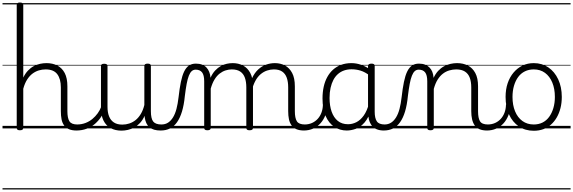

<svg xmlns="http://www.w3.org/2000/svg" viewBox="-20 -1021 4558 1527"><path d="M589 17Q553 17 528.5 6.5Q504 -4 489.5 -24Q475 -44 469.5 -72.5Q464 -101 464 -137V-326Q464 -393 435.5 -431Q407 -469 343 -469Q315 -469 288.5 -461Q262 -453 238.5 -435.5Q215 -418 196 -388.5Q177 -359 165 -315V-4Q165 6 158.5 10.5Q152 15 138 15Q125 15 119 10.5Q113 6 113 -4V-982Q113 -992 119 -996.5Q125 -1001 138 -1001Q152 -1001 158.5 -996.5Q165 -992 165 -982V-404Q181 -437 202.5 -459.5Q224 -482 248.5 -495Q273 -508 299 -513.5Q325 -519 350 -519Q398 -519 435.5 -500Q473 -481 494.5 -440.5Q516 -400 516 -334V-137Q516 -82 532 -56.5Q548 -31 595 -31Q606 -31 611.5 -23.5Q617 -16 616.5 -7Q616 2 609 9.5Q602 17 589 17ZM0 476H651V486H0ZM0 -20H651V0H0ZM0 -505H651V-500H0ZM0 -996H651V-986H0Z M586 17Q575 17 569.5 9.5Q564 2 564.5 -7Q565 -16 572 -23.5Q579 -31 592 -31Q629 -31 660 -43Q691 -55 715 -75Q739 -95 757 -120Q775 -145 785 -172Q789 -183 798 -182.5Q807 -182 813 -174.5Q819 -167 816 -157Q805 -124 785 -93Q765 -62 736.5 -37Q708 -12 670 2.5Q632 17 586 17ZM651 476V486ZM651 -20V0ZM651 -505V-500ZM651 -996V-986Z M946 18Q898 18 861 -1.5Q824 -21 803.5 -61.5Q783 -102 783 -166V-496Q783 -505 789 -509.5Q795 -514 808 -514Q822 -514 828.5 -509.5Q835 -505 835 -496V-171Q835 -127 847.5 -95.5Q860 -64 886 -47Q912 -30 953 -30Q982 -30 1009 -39Q1036 -48 1059 -66.5Q1082 -85 1100 -115Q1118 -145 1128 -186V-496Q1128 -506 1134.5 -510.5Q1141 -515 1155 -515Q1168 -515 1174 -510.5Q1180 -506 1180 -496V-137Q1180 -78 1198.5 -54.5Q1217 -31 1264 -31Q1274 -31 1278.5 -23.5Q1283 -16 1282.5 -7Q1282 2 1276 9.5Q1270 17 1258 17Q1228 17 1206 10.5Q1184 4 1168.5 -9Q1153 -22 1144 -41.5Q1135 -61 1131 -87L1130 -100Q1115 -66 1093.5 -43Q1072 -20 1047.5 -7Q1023 6 997 12Q971 18 946 18ZM651 476H1322V486H651ZM651 -20H1322V0H651ZM651 -505H1322V-500H651ZM651 -996H1322V-986H651Z M1257 17Q1248 17 1243.5 9.5Q1239 2 1239.5 -7Q1240 -16 1246 -23.5Q1252 -31 1263 -31Q1294 -31 1316.5 -45.5Q1339 -60 1356 -87.5Q1373 -115 1383.5 -155Q1394 -195 1400 -247Q1408 -318 1418.5 -369Q1429 -420 1444.5 -452Q1460 -484 1482.5 -499.5Q1505 -515 1538 -515Q1547 -515 1551.5 -508Q1556 -501 1555.5 -491.5Q1555 -482 1550 -474.5Q1545 -467 1536 -467Q1518 -467 1505 -455.5Q1492 -444 1482 -419Q1472 -394 1464.5 -354Q1457 -314 1450 -257Q1443 -186 1427.5 -134.5Q1412 -83 1388 -49Q1364 -15 1331.5 1Q1299 17 1257 17ZM1322 476H1422V486H1322ZM1322 -20H1422V0H1322ZM1322 -505H1422V-500H1322ZM1322 -996H1422V-986H1322Z M1629 15Q1616 15 1610 10.5Q1604 6 1604 -4V-374Q1604 -424 1587 -445.5Q1570 -467 1536 -467Q1525 -467 1519 -474.5Q1513 -482 1513.5 -491.5Q1514 -501 1520 -508Q1526 -515 1538 -515Q1566 -515 1587 -507Q1608 -499 1622 -484Q1636 -469 1644 -449Q1652 -429 1654 -405V-402Q1670 -438 1691.5 -460.5Q1713 -483 1736.5 -496Q1760 -509 1784.5 -514Q1809 -519 1831 -519Q1876 -519 1912.5 -500Q1949 -481 1970.5 -440.5Q1992 -400 1992 -334V-4Q1992 6 1985.5 10.5Q1979 15 1965 15Q1951 15 1945 10.5Q1939 6 1939 -4V-326Q1939 -371 1927.5 -403Q1916 -435 1890.5 -452Q1865 -469 1823 -469Q1799 -469 1774 -461Q1749 -453 1726.5 -435.5Q1704 -418 1686 -388.5Q1668 -359 1656 -316V-4Q1656 6 1649.5 10.5Q1643 15 1629 15ZM2399 17Q2362 17 2337.5 6.5Q2313 -4 2298.5 -24Q2284 -44 2278 -72.5Q2272 -101 2272 -137V-326Q2272 -371 2260.5 -403Q2249 -435 2224 -452Q2199 -469 2158 -469Q2131 -469 2104 -460Q2077 -451 2053 -431Q2029 -411 2010.5 -377Q1992 -343 1981 -292H1957Q1964 -355 1984 -398Q2004 -441 2033 -468Q2062 -495 2096.5 -507Q2131 -519 2166 -519Q2211 -519 2246.5 -500Q2282 -481 2303.5 -440.5Q2325 -400 2325 -334V-137Q2325 -82 2341 -56.5Q2357 -31 2405 -31Q2414 -31 2418.5 -23.5Q2423 -16 2422.5 -7Q2422 2 2416 9.5Q2410 17 2399 17ZM1422 476H2461V486H1422ZM1422 -20H2461V0H1422ZM1422 -505H2461V-500H1422ZM1422 -996H2461V-986H1422Z M2396 17Q2385 17 2379.5 9.5Q2374 2 2374.5 -7Q2375 -16 2382 -23.5Q2389 -31 2402 -31Q2435 -31 2461.5 -43Q2488 -55 2507 -76Q2526 -97 2536.5 -125Q2547 -153 2548 -186Q2549 -198 2558 -201.5Q2567 -205 2575.5 -201.5Q2584 -198 2583 -186Q2582 -142 2567.5 -104.5Q2553 -67 2528.5 -40Q2504 -13 2470 2Q2436 17 2396 17ZM2461 476V486ZM2461 -20V0ZM2461 -505V-500ZM2461 -996V-986Z M2738 17Q2683 17 2639 -12Q2595 -41 2570 -98Q2545 -155 2545 -238Q2545 -288 2554.5 -331Q2564 -374 2583 -408.5Q2602 -443 2629.5 -467.5Q2657 -492 2693.5 -505.5Q2730 -519 2775 -519Q2813 -519 2849.5 -506.5Q2886 -494 2922 -470V-419Q2882 -449 2847 -459.5Q2812 -470 2776 -470Q2744 -470 2716.5 -460.5Q2689 -451 2667.5 -432Q2646 -413 2631.5 -385.5Q2617 -358 2609 -322Q2601 -286 2601 -242Q2601 -180 2617.5 -133Q2634 -86 2666.5 -59.5Q2699 -33 2748 -33Q2782 -33 2814 -49Q2846 -65 2872.5 -101.5Q2899 -138 2916 -202L2934 -159Q2913 -85 2879.5 -47Q2846 -9 2808.5 4Q2771 17 2738 17ZM3034 17Q3000 17 2976 7Q2952 -3 2937 -22Q2922 -41 2914.5 -69Q2907 -97 2907 -132V-495Q2907 -506 2914 -510.5Q2921 -515 2935 -515Q2948 -515 2954 -510.5Q2960 -506 2960 -496V-133Q2960 -81 2977 -56Q2994 -31 3040 -31Q3047 -31 3051 -23.5Q3055 -16 3054.5 -7Q3054 2 3049.5 9.5Q3045 17 3034 17ZM2461 476H3096V486H2461ZM2461 -20H3096V0H2461ZM2461 -505H3096V-500H2461ZM2461 -996H3096V-986H2461Z M3031 17Q3022 17 3017.5 9.5Q3013 2 3013.5 -7Q3014 -16 3020 -23.5Q3026 -31 3037 -31Q3068 -31 3090.5 -45.5Q3113 -60 3130 -87.5Q3147 -115 3157.5 -155Q3168 -195 3174 -247Q3182 -318 3192.5 -369Q3203 -420 3218.5 -452Q3234 -484 3256.5 -499.5Q3279 -515 3312 -515Q3321 -515 3325.5 -508Q3330 -501 3329.5 -491.5Q3329 -482 3324 -474.5Q3319 -467 3310 -467Q3292 -467 3279 -455.5Q3266 -444 3256 -419Q3246 -394 3238.5 -354Q3231 -314 3224 -257Q3217 -186 3201.5 -134.5Q3186 -83 3162 -49Q3138 -15 3105.5 1Q3073 17 3031 17ZM3096 476H3196V486H3096ZM3096 -20H3196V0H3096ZM3096 -505H3196V-500H3096ZM3096 -996H3196V-986H3096Z M3855 17Q3818 17 3793.5 6.5Q3769 -4 3755 -24Q3741 -44 3734.5 -72.5Q3728 -101 3728 -137V-326Q3728 -371 3716 -403Q3704 -435 3677.5 -452Q3651 -469 3608 -469Q3581 -469 3553.5 -461Q3526 -453 3502.5 -435Q3479 -417 3460.5 -387.5Q3442 -358 3430 -314V-4Q3430 6 3423.5 10.5Q3417 15 3403 15Q3390 15 3384 10.5Q3378 6 3378 -4V-374Q3378 -424 3361 -445.5Q3344 -467 3310 -467Q3299 -467 3293.5 -474.5Q3288 -482 3288.5 -491.5Q3289 -501 3295 -508Q3301 -515 3312 -515Q3340 -515 3360.5 -507Q3381 -499 3395.5 -484.5Q3410 -470 3418 -450Q3426 -430 3428 -405V-401Q3444 -435 3465 -457.5Q3486 -480 3511 -493.5Q3536 -507 3562.5 -513Q3589 -519 3615 -519Q3663 -519 3700.5 -500Q3738 -481 3760 -440.5Q3782 -400 3782 -334V-137Q3782 -82 3797.5 -56.5Q3813 -31 3861 -31Q3870 -31 3875 -23.5Q3880 -16 3879.5 -7Q3879 2 3873 9.5Q3867 17 3855 17ZM3196 476H3917V486H3196ZM3196 -20H3917V0H3196ZM3196 -505H3917V-500H3196ZM3196 -996H3917V-986H3196Z M3852 17Q3841 17 3835.5 9.5Q3830 2 3830.5 -7Q3831 -16 3838 -23.5Q3845 -31 3858 -31Q3891 -31 3917.5 -43Q3944 -55 3963 -76Q3982 -97 3992.5 -125Q4003 -153 4004 -186Q4005 -198 4014 -201.5Q4023 -205 4031.5 -201.5Q4040 -198 4039 -186Q4038 -142 4023.5 -104.5Q4009 -67 3984.5 -40Q3960 -13 3926 2Q3892 17 3852 17ZM3917 476V486ZM3917 -20V0ZM3917 -505V-500ZM3917 -996V-986Z M4225 19Q4157 19 4106.5 -15.5Q4056 -50 4028.5 -110.5Q4001 -171 4001 -250Q4001 -310 4017.5 -359Q4034 -408 4064.5 -444Q4095 -480 4135.5 -499.5Q4176 -519 4225 -519Q4291 -519 4341 -485Q4391 -451 4419.5 -390Q4448 -329 4448 -250Q4448 -202 4437.5 -161Q4427 -120 4408 -87Q4389 -54 4362 -30Q4335 -6 4300.5 6.5Q4266 19 4225 19ZM4225 -31Q4264 -31 4295 -46.5Q4326 -62 4347.5 -91.5Q4369 -121 4381 -161.5Q4393 -202 4393 -250Q4393 -315 4372.5 -364.5Q4352 -414 4314.5 -441.5Q4277 -469 4225 -469Q4186 -469 4154.5 -453.5Q4123 -438 4101.5 -409Q4080 -380 4068 -339.5Q4056 -299 4056 -250Q4056 -185 4076.5 -135.5Q4097 -86 4135 -58.5Q4173 -31 4225 -31ZM3917 476H4518V486H3917ZM3917 -20H4518V0H3917ZM3917 -505H4518V-500H3917ZM3917 -996H4518V-986H3917Z"/></svg>

Font: Playwrite PL Guides
Style: Regular
Weight: 400
Designer: Veronika Burian, José Scaglione
Foundry: TypeTogether
Version: Version 1.003